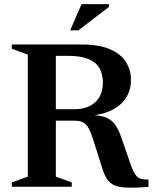

<svg xmlns="http://www.w3.org/2000/svg" viewBox="-20 -886 724 911"><path d="M335 -368Q394 -368 431 -400.2Q468 -432.5 468 -494.5Q468 -534.5 451.8 -562.8Q435.5 -591 399.2 -606Q363 -621 302.5 -621H135.5L155.5 -675H365.5Q450.5 -675 502.5 -652.2Q554.5 -629.5 578 -591.2Q601.5 -553 601.5 -506.5Q601.5 -462 580.5 -426.2Q559.5 -390.5 518.2 -367.5Q477 -344.5 416 -338V-340.5Q459.5 -338.5 485.5 -327.2Q511.5 -316 527.2 -293.2Q543 -270.5 555.5 -234L600 -105.5Q612 -72 623 -56.8Q634 -41.5 648.5 -37.8Q663 -34 684.5 -34V1Q622.5 5.5 583.8 4.2Q545 3 522.5 -7Q500 -17 487.2 -37Q474.5 -57 464.5 -89.5L423 -220.5Q411.5 -257.5 400.2 -277.8Q389 -298 372.8 -305.8Q356.5 -313.5 329.5 -313.5H152L132 -368ZM245 -675V-48L320.5 -20.5V0H36V-20.5L112 -48V-627L36 -654.5V-675ZM313 -742 367 -866.5H497V-853.5L352 -742Z"/></svg>

Font: Newsreader 24pt SemiBold
Style: Regular
Weight: 600
Designer: Hugues Gentile
Foundry: Production Type
Version: Version 1.003